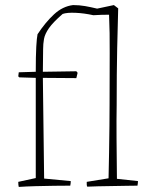

<svg xmlns="http://www.w3.org/2000/svg" viewBox="-20 -732 599 757"><path d="M54 5Q53 2 52.5 -3.5Q52 -9 52 -15L121 -30V-425L56 -427L52 -431L54 -447L121 -449Q121 -512 123 -547.5Q125 -583 128 -597Q159 -644 193 -675.5Q227 -707 268 -712Q293 -712 315.5 -708Q338 -704 363 -698L429 -712L446 -699Q444 -638 442 -541Q440 -444 440 -317Q439 -262 439.5 -186Q440 -110 441 -27L524 -18Q524 -15 523.5 -10Q523 -5 522 0Q509 0 482.5 0.5Q456 1 425 1.5Q394 2 366.5 2.5Q339 3 324 4Q322 0 322 -5Q322 -10 322 -15L408 -29Q409 -74 410 -129Q411 -184 411.5 -236Q412 -288 412 -322Q412 -440 412.5 -522.5Q413 -605 410 -674Q394 -674 379 -673.5Q364 -673 348 -672Q312 -680 278 -681.5Q244 -683 227 -677Q189 -644 173 -621Q157 -598 153.5 -578.5Q150 -559 150 -538Q150 -516 149.5 -493.5Q149 -471 149 -449L281 -451L286 -445L281 -424Q248 -424 215 -424.5Q182 -425 149 -425L154 -28L259 -18Q259 -14 258.5 -9.5Q258 -5 257 0Q231 0 194 0.5Q157 1 119.5 2Q82 3 54 5Z"/></svg>

Font: Labrada ExtraLight
Style: Regular
Weight: 200
Designer: Mercedes Jáuregui
Foundry: Omnibus-Type Team
Version: Version 1.000; ttfautohint (v1.8.4.7-5d5b)